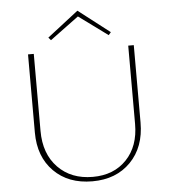

<svg xmlns="http://www.w3.org/2000/svg" viewBox="-58 -907 852 964"><g transform="rotate(-5 368.5 -425.0)"><path d="M368 -826 223 -719 211 -733 368 -855 526 -733 514 -719ZM607 -658H635V-268Q635 -144 562 -69.5Q489 5 369 5Q248 5 175 -68.5Q102 -142 102 -264V-658H131V-270Q131 -154 197.5 -85.5Q264 -17 373 -17Q479 -17 543 -84Q607 -151 607 -263Z"/></g></svg>

Font: EauTestInfant Extralight
Style: Regular
Weight: 250
Designer: Christian Thalmann (Catharsis Fonts)
Version: Version 0.001;PS 000.001;hotconv 1.0.88;makeotf.lib2.5.64775